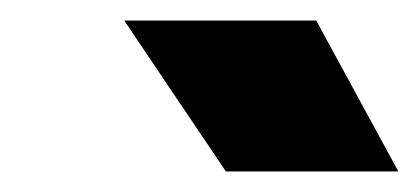

<svg xmlns="http://www.w3.org/2000/svg" viewBox="-20 -721 408 187"><path d="M200 -554H368L288 -701H101Z"/></svg>

Font: Unageo
Style: Black-Italic
Weight: 900
Designer: Richard Sepsi
Foundry: Richard Sepsi
Version: Version 2.000